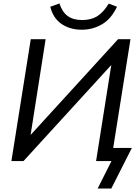

<svg xmlns="http://www.w3.org/2000/svg" viewBox="-20 -932 810 1111"><path d="M453 -760Q385 -760 336 -793.5Q287 -827 271 -893L324 -912Q340 -862 372 -839Q404 -816 455 -816Q507 -816 542.5 -838Q578 -860 609 -911L657 -893Q624 -823 570.5 -791.5Q517 -760 453 -760ZM46 0 158 -705H244L157 -151L663 -705H735L635 -76H743L624 159H545L625 0H536L548 -76L624 -556L116 0Z"/></svg>

Font: Mulish Medium
Style: Italic
Weight: 500
Italic angle: -9°
Designer: Vernon Adams
Foundry: Vernon Adams
Version: Version 3.603; ttfautohint (v1.8.3)